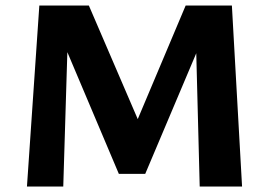

<svg xmlns="http://www.w3.org/2000/svg" viewBox="-20 -678 976 698"><path d="M706 0 691 -581 750 -618 508 -46H412L192 -566L198 -658H303L504 -191H458L655 -658H823L860 0ZM78 0 123 -658H230L210 0Z"/></svg>

Font: Ysabeau SC ExtraBold
Style: Regular
Weight: 800
Designer: Christian Thalmann (Catharsis Fonts)
Version: Version 2.001;gftools[0.9.30]; featfreeze: smcp